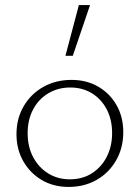

<svg xmlns="http://www.w3.org/2000/svg" viewBox="-20 -731 551 757"><path d="M250 6Q191 6 145 -21Q99 -48 72 -95Q45 -142 45 -202Q45 -264 73.5 -312.5Q102 -361 151 -388.5Q200 -416 262 -416Q321 -416 367 -389.5Q413 -363 439.5 -316.5Q466 -270 466 -210Q466 -148 438 -99Q410 -50 361.5 -22Q313 6 250 6ZM255 -24Q306 -24 343.5 -48.5Q381 -73 401.5 -114Q422 -155 422 -206Q422 -260 400.5 -300.5Q379 -341 342 -363.5Q305 -386 257 -386Q208 -386 169.5 -362.5Q131 -339 110 -298.5Q89 -258 89 -206Q89 -152 111 -111Q133 -70 170.5 -47Q208 -24 255 -24ZM238 -511 291 -711H335L267 -511Z"/></svg>

Font: Ysabeau Infant ExtraLight
Style: Regular
Weight: 250
Designer: Christian Thalmann (Catharsis Fonts)
Version: Version 2.001;gftools[0.9.30]; featfreeze: ss01,ss02,lnum